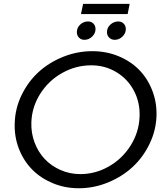

<svg xmlns="http://www.w3.org/2000/svg" viewBox="-20 -972 853 998"><path d="M460 -706Q532.5 -706 595.8 -680Q659 -654 703 -609.2Q747 -564.5 771.2 -502.2Q795.5 -440 793.5 -370Q791 -293.5 757.2 -223.8Q723.5 -154 669 -103.8Q614.5 -53.5 541.2 -23.5Q468 6.5 389.5 6.5Q317 6.5 253.8 -20Q190.5 -46.5 146.5 -91.5Q102.5 -136.5 78.2 -199Q54 -261.5 56.5 -331.5Q58.5 -408 92.2 -477.8Q126 -547.5 180.2 -597.2Q234.5 -647 307.8 -676.5Q381 -706 460 -706ZM437.5 -860.5Q455 -860.5 465.8 -849.2Q476.5 -838 476.5 -821Q476.5 -798.5 459 -781.8Q441.5 -765 419 -765Q401.5 -765 390.5 -776.5Q379.5 -788 379.5 -805Q379.5 -828 396.8 -844.2Q414 -860.5 437.5 -860.5ZM595 -860.5Q612 -860.5 623 -849.2Q634 -838 634 -821Q634 -798.5 616.5 -781.8Q599 -765 576.5 -765Q559 -765 547.5 -776.5Q536 -788 536 -805Q536 -828 553.8 -844.2Q571.5 -860.5 595 -860.5ZM401 -899 412 -952H654L643.5 -899ZM454 -632.5Q374.5 -632.5 303.8 -593Q233 -553.5 189.5 -485.2Q146 -417 143 -336.5Q141 -281 159.8 -231.2Q178.5 -181.5 212.5 -145.5Q246.5 -109.5 294.8 -88.2Q343 -67 397.5 -67Q476 -67 546 -107Q616 -147 659.2 -216Q702.5 -285 705.5 -365.5Q708.5 -439 676.2 -500.2Q644 -561.5 585 -597Q526 -632.5 454 -632.5Z"/></svg>

Font: Argentum Sans Light
Style: Italic
Weight: 300
Italic angle: -11.3°
Designer: Julieta Ulanovsky (font), Owen Earl (portions from Jones font), Cristiano Sobral (main changes and remaster)
Foundry: Julieta Ulanovsky (font), Owen Earl (portions from Jones font), Cristiano Sobral (main changes and remaster)
Version: Version 3.127